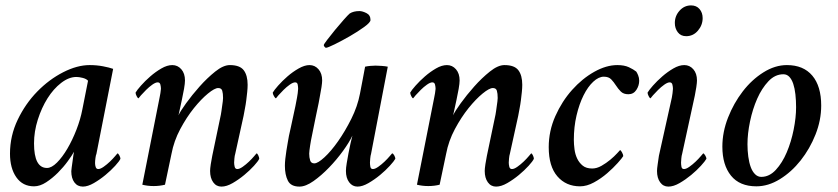

<svg xmlns="http://www.w3.org/2000/svg" viewBox="-20 -684 3102 711"><path d="M263 -399Q235 -399 206.5 -377Q178 -355 156 -320Q134 -285 120 -241Q106 -197 106 -153Q106 -62 154 -62Q171 -62 191 -82Q211 -102 229.5 -133.5Q248 -165 263 -203.5Q278 -242 285 -279L306 -385Q300 -392 286.5 -395.5Q273 -399 263 -399ZM312 -443Q338 -443 361.5 -438.5Q385 -434 399 -429L337 -114Q335 -110 333.5 -99Q332 -88 332 -80Q332 -72 334.5 -65Q337 -58 344 -58Q352 -58 364 -66.5Q376 -75 387 -85.5Q398 -96 406 -105.5Q414 -115 415 -116Q418 -116 422 -108.5Q426 -101 426 -96Q422 -87 406.5 -70Q391 -53 370.5 -36Q350 -19 327.5 -6Q305 7 287 7Q267 7 255.5 -8.5Q244 -24 244 -50Q244 -54 245.5 -64Q247 -74 248.5 -85.5Q250 -97 251.5 -107.5Q253 -118 254 -122Q247 -109 231 -87Q215 -65 194.5 -44.5Q174 -24 151 -9Q128 6 106 6Q64 6 40.5 -27.5Q17 -61 17 -115Q17 -181 45.5 -240.5Q74 -300 118 -345Q162 -390 214 -416.5Q266 -443 312 -443Z M665 -386Q665 -375 661.5 -355Q658 -335 653.5 -314.5Q649 -294 645.5 -277.5Q642 -261 641 -257Q647 -271 669 -301.5Q691 -332 719 -363.5Q747 -395 777 -419Q807 -443 831 -443Q868 -443 882.5 -424Q897 -405 897 -370Q897 -358 895.5 -343.5Q894 -329 892 -313Q890 -297 887 -282Q884 -267 882 -255L851 -114Q849 -108 848 -97Q847 -86 847 -82Q847 -75 849 -66.5Q851 -58 859 -58Q867 -58 879 -66.5Q891 -75 902 -85.5Q913 -96 921 -105.5Q929 -115 930 -116Q933 -116 936.5 -108.5Q940 -101 940 -96Q936 -87 920.5 -70Q905 -53 884.5 -36Q864 -19 841.5 -6Q819 7 800 7Q781 7 769.5 -9Q758 -25 758 -51Q758 -59 760.5 -76Q763 -93 766 -107L798 -260Q799 -264 800 -272.5Q801 -281 802.5 -290.5Q804 -300 805 -308.5Q806 -317 806 -321Q806 -338 803 -348Q800 -358 788 -358Q775 -358 750 -337.5Q725 -317 698 -283.5Q671 -250 647.5 -206Q624 -162 615 -114Q609 -84 603 -57Q597 -30 591 0Q571 5 549 5Q527 5 507 0L571 -323Q572 -327 574 -339Q576 -351 576 -355Q576 -362 574 -370.5Q572 -379 564 -379Q556 -379 544 -370.5Q532 -362 521 -351Q510 -340 502 -331Q494 -322 493 -320Q490 -320 486 -328Q482 -336 482 -341Q487 -350 502 -367Q517 -384 536.5 -401Q556 -418 577.5 -430.5Q599 -443 618 -443Q638 -443 651.5 -427.5Q665 -412 665 -386Z M1261 -51Q1261 -62 1264 -80Q1267 -98 1270.5 -116.5Q1274 -135 1278 -153Q1282 -171 1285 -182Q1274 -158 1250.5 -125.5Q1227 -93 1198.5 -63.5Q1170 -34 1141 -13.5Q1112 7 1089 7Q1057 7 1046 -15Q1035 -37 1035 -70Q1035 -81 1036.5 -95.5Q1038 -110 1040.5 -125.5Q1043 -141 1045.5 -155.5Q1048 -170 1050 -181Q1053 -193 1057 -212.5Q1061 -232 1065.5 -252Q1070 -272 1074 -291.5Q1078 -311 1080 -323Q1081 -327 1082.5 -339Q1084 -351 1084 -355Q1084 -362 1082.5 -370.5Q1081 -379 1073 -379Q1065 -379 1053 -370.5Q1041 -362 1030 -351Q1019 -340 1011 -331Q1003 -322 1002 -320Q999 -320 994.5 -328Q990 -336 990 -341Q995 -350 1010 -367Q1025 -384 1044.5 -401Q1064 -418 1086 -430.5Q1108 -443 1126 -443Q1146 -443 1159.5 -427.5Q1173 -412 1173 -386Q1173 -378 1170.5 -361Q1168 -344 1165 -330Q1165 -327 1160 -302.5Q1155 -278 1149 -250Q1142 -217 1134 -176Q1133 -172 1131.5 -163.5Q1130 -155 1128.5 -145.5Q1127 -136 1126 -127.5Q1125 -119 1125 -115Q1125 -101 1128.5 -90Q1132 -79 1144 -79Q1157 -79 1181.5 -101.5Q1206 -124 1232 -161Q1258 -198 1281 -244Q1304 -290 1313 -337Q1318 -362 1322.5 -386.5Q1327 -411 1332 -437Q1340 -439 1351.5 -440Q1363 -441 1371 -441Q1379 -441 1393 -440Q1407 -439 1416 -437L1354 -114Q1352 -108 1351 -97Q1350 -86 1350 -82Q1350 -75 1351.5 -66.5Q1353 -58 1361 -58Q1369 -58 1381 -66.5Q1393 -75 1404 -85.5Q1415 -96 1423 -105.5Q1431 -115 1432 -116Q1436 -116 1440 -108.5Q1444 -101 1444 -96Q1439 -87 1423.5 -70Q1408 -53 1387.5 -36Q1367 -19 1344.5 -6Q1322 7 1304 7Q1285 7 1273 -9Q1261 -25 1261 -51ZM1187 -507Q1185 -507 1182 -510.5Q1179 -514 1179 -517Q1179 -520 1192 -537Q1205 -554 1221 -573.5Q1237 -593 1253 -611Q1269 -629 1275 -634Q1289 -643 1311 -643Q1322 -643 1337 -635.5Q1352 -628 1352 -610Q1352 -601 1328.5 -584Q1305 -567 1275.5 -550Q1246 -533 1219.5 -520Q1193 -507 1187 -507Z M1682 -386Q1682 -375 1678.5 -355Q1675 -335 1670.5 -314.5Q1666 -294 1662.5 -277.5Q1659 -261 1658 -257Q1664 -271 1686 -301.5Q1708 -332 1736 -363.5Q1764 -395 1794 -419Q1824 -443 1848 -443Q1885 -443 1899.5 -424Q1914 -405 1914 -370Q1914 -358 1912.5 -343.5Q1911 -329 1909 -313Q1907 -297 1904 -282Q1901 -267 1899 -255L1868 -114Q1866 -108 1865 -97Q1864 -86 1864 -82Q1864 -75 1866 -66.5Q1868 -58 1876 -58Q1884 -58 1896 -66.5Q1908 -75 1919 -85.5Q1930 -96 1938 -105.5Q1946 -115 1947 -116Q1950 -116 1953.5 -108.5Q1957 -101 1957 -96Q1953 -87 1937.5 -70Q1922 -53 1901.5 -36Q1881 -19 1858.5 -6Q1836 7 1817 7Q1798 7 1786.5 -9Q1775 -25 1775 -51Q1775 -59 1777.5 -76Q1780 -93 1783 -107L1815 -260Q1816 -264 1817 -272.5Q1818 -281 1819.5 -290.5Q1821 -300 1822 -308.5Q1823 -317 1823 -321Q1823 -338 1820 -348Q1817 -358 1805 -358Q1792 -358 1767 -337.5Q1742 -317 1715 -283.5Q1688 -250 1664.5 -206Q1641 -162 1632 -114Q1626 -84 1620 -57Q1614 -30 1608 0Q1588 5 1566 5Q1544 5 1524 0L1588 -323Q1589 -327 1591 -339Q1593 -351 1593 -355Q1593 -362 1591 -370.5Q1589 -379 1581 -379Q1573 -379 1561 -370.5Q1549 -362 1538 -351Q1527 -340 1519 -331Q1511 -322 1510 -320Q1507 -320 1503 -328Q1499 -336 1499 -341Q1504 -350 1519 -367Q1534 -384 1553.5 -401Q1573 -418 1594.5 -430.5Q1616 -443 1635 -443Q1655 -443 1668.5 -427.5Q1682 -412 1682 -386Z M2266 -443Q2292 -443 2309 -435Q2326 -427 2336 -419Q2339 -415 2343 -405.5Q2347 -396 2347 -385Q2347 -367 2336.5 -351Q2326 -335 2307 -335Q2289 -335 2279 -345Q2269 -355 2261 -367.5Q2253 -380 2243.5 -390Q2234 -400 2216 -400Q2197 -400 2177 -381.5Q2157 -363 2141 -331Q2125 -299 2115 -256.5Q2105 -214 2105 -166Q2105 -150 2107.5 -131Q2110 -112 2117.5 -96.5Q2125 -81 2138 -70.5Q2151 -60 2173 -60Q2190 -60 2207.5 -70Q2225 -80 2240 -92.5Q2255 -105 2265 -116Q2275 -127 2276 -128Q2279 -128 2283.5 -119.5Q2288 -111 2288 -106Q2284 -99 2267.5 -80.5Q2251 -62 2228.5 -42.5Q2206 -23 2179.5 -8.5Q2153 6 2128 6Q2076 6 2044 -31Q2012 -68 2012 -139Q2012 -199 2036.5 -254Q2061 -309 2098.5 -351Q2136 -393 2180.5 -418Q2225 -443 2266 -443Z M2539 -664Q2559 -664 2570.5 -650.5Q2582 -637 2582 -617Q2582 -591 2564.5 -570.5Q2547 -550 2521 -550Q2501 -550 2490 -564.5Q2479 -579 2479 -599Q2479 -625 2496.5 -644.5Q2514 -664 2539 -664ZM2468 -323Q2469 -327 2470.5 -339Q2472 -351 2472 -355Q2472 -362 2470 -370.5Q2468 -379 2460 -379Q2452 -379 2440 -370.5Q2428 -362 2417 -351Q2406 -340 2398 -331Q2390 -322 2389 -320Q2386 -320 2382 -328Q2378 -336 2378 -341Q2383 -350 2398 -367Q2413 -384 2432.5 -401Q2452 -418 2473.5 -430.5Q2495 -443 2514 -443Q2534 -443 2547.5 -427.5Q2561 -412 2561 -386Q2561 -378 2558.5 -361Q2556 -344 2553 -330L2506 -114Q2504 -108 2503 -97Q2502 -86 2502 -82Q2502 -75 2503.5 -66.5Q2505 -58 2513 -58Q2521 -58 2533 -66.5Q2545 -75 2556 -85.5Q2567 -96 2575 -105.5Q2583 -115 2584 -116Q2587 -116 2591.5 -108.5Q2596 -101 2596 -96Q2591 -87 2575.5 -70Q2560 -53 2539.5 -36Q2519 -19 2496.5 -6Q2474 7 2455 7Q2436 7 2424.5 -9Q2413 -25 2413 -51Q2413 -59 2415.5 -76Q2418 -93 2420 -107Z M2881 -409Q2850 -409 2825.5 -383Q2801 -357 2784 -318.5Q2767 -280 2757.5 -234.5Q2748 -189 2748 -150Q2748 -126 2751 -104Q2754 -82 2760 -65.5Q2766 -49 2776 -39Q2786 -29 2799 -29Q2829 -29 2853 -55Q2877 -81 2893.5 -120Q2910 -159 2919 -204Q2928 -249 2928 -287Q2928 -312 2925.5 -334.5Q2923 -357 2917.5 -373.5Q2912 -390 2903 -399.5Q2894 -409 2881 -409ZM2894 -443Q2955 -443 2988 -404Q3021 -365 3021 -293Q3021 -239 3000 -186Q2979 -133 2945 -90Q2911 -47 2868 -20.5Q2825 6 2781 6Q2719 6 2687 -33.5Q2655 -73 2655 -141Q2655 -195 2676 -248.5Q2697 -302 2730.5 -345.5Q2764 -389 2807 -416Q2850 -443 2894 -443Z"/></svg>

Font: Vermiglione Medium
Style: Italic
Weight: 500
Italic angle: -11°
Version: Version 1.000